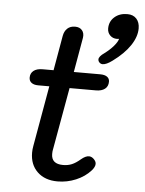

<svg xmlns="http://www.w3.org/2000/svg" viewBox="-55 -824 661 878"><g transform="rotate(5 275.5 -385.0)"><path d="M209 -134Q207 -126 207 -113Q207 -67 261 -67Q283 -67 301 -74.5Q319 -82 340 -100Q360 -117 376 -117Q388 -117 398.5 -106.5Q409 -96 409 -85Q409 -71 394 -54Q367 -24 326.5 -7Q286 10 242 10Q184 10 149.5 -23Q115 -56 115 -111Q115 -126 118 -142L167 -420H116Q96 -420 85 -428.5Q74 -437 74 -452Q74 -472 88.5 -483.5Q103 -495 130 -495H180L208 -655Q212 -677 225.5 -689.5Q239 -702 261 -702Q282 -702 293 -689Q304 -676 301 -655L273 -495H394Q415 -495 426 -487Q437 -479 437 -465Q437 -443 422 -431.5Q407 -420 381 -420H260ZM380 -562Q380 -576 405 -593Q429 -611 445.5 -630Q462 -649 466 -664Q462 -663 456 -663Q437 -663 424.5 -675.5Q412 -688 412 -707Q412 -739 435 -759.5Q458 -780 494 -780Q521 -780 536 -763.5Q551 -747 551 -719Q551 -681 524 -640.5Q497 -600 445 -562Q418 -542 401 -542Q390 -542 383 -552Q380 -557 380 -562Z"/></g></svg>

Font: Kodchasan Medium
Style: Italic
Weight: 500
Italic angle: -10°
Version: Version 1.000; ttfautohint (v1.6)